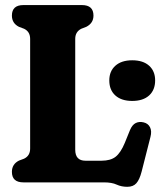

<svg xmlns="http://www.w3.org/2000/svg" viewBox="-20 -720 632 758"><path d="M320.5 -614 301 -606.5Q277 -594.5 277 -566.5V-129Q277 -85.5 317.5 -85.5H380.5Q416.5 -85.5 436.5 -101.2Q456.5 -117 472.5 -155.5L493 -206Q502 -227.5 515.8 -234.2Q529.5 -241 546.5 -237Q564.5 -233 572.2 -217.8Q580 -202.5 574 -179.5L539 -42Q531 -11 518.5 3.2Q506 17.5 482.5 17.5Q459.5 17.5 440.5 8.8Q421.5 0 390.5 0H72.5Q27 0 27 -41.5Q27 -72 55 -86L75 -93.5Q99 -105 99 -133.5V-566.5Q99 -595 75 -606.5L55 -614Q27 -628 27 -658.5Q27 -700 72.5 -700H303.5Q349 -700 349 -658.5Q349 -628.5 320.5 -614ZM502 -321.5Q459.5 -321.5 435.5 -343Q411.5 -364.5 411.5 -402.5Q411.5 -439 435.5 -460.5Q459.5 -482 502 -482Q545 -482 568.8 -460.5Q592.5 -439 592.5 -402.5Q592.5 -365 568.8 -343.2Q545 -321.5 502 -321.5Z"/></svg>

Font: Fraunces 144pt S100
Style: Bold
Weight: 700
Version: Version 1.000; ttfautohint (v1.8.3)